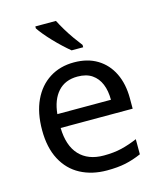

<svg xmlns="http://www.w3.org/2000/svg" viewBox="-115 -850 795 945"><g transform="rotate(-15 282.0 -378.0)"><path d="M292 -546Q361 -546 410.5 -516Q460 -486 486.5 -431.5Q513 -377 513 -304V-251H146Q148 -160 192.5 -112.5Q237 -65 317 -65Q368 -65 407.5 -74.5Q447 -84 489 -102V-25Q448 -7 408 1.5Q368 10 313 10Q237 10 178.5 -21Q120 -52 87.5 -113.5Q55 -175 55 -264Q55 -352 84.5 -415Q114 -478 167.5 -512Q221 -546 292 -546ZM291 -474Q228 -474 191.5 -433.5Q155 -393 148 -321H421Q421 -367 407 -401Q393 -435 364.5 -454.5Q336 -474 291 -474ZM260 -766Q271 -744 287.5 -716.5Q304 -689 322.5 -663Q341 -637 356 -618V-606H297Q280 -620 259 -639.5Q238 -659 217.5 -680.5Q197 -702 180.5 -722Q164 -742 155 -756V-766Z"/></g></svg>

Font: Noto Sans Malayalam
Style: Regular
Weight: 400
Designer: Jelle Bosma - Monotype Design Team
Foundry: Monotype Imaging Inc.
Version: Version 2.103